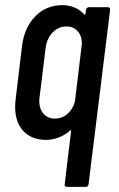

<svg xmlns="http://www.w3.org/2000/svg" viewBox="-20 -537 462 748"><path d="M326 -509H400Q409 -509 409 -499L325 181Q323 191 314 191H240Q236 191 233.5 188Q231 185 232 181L257 -26Q258 -28 256.5 -29Q255 -30 253 -28Q232 -10 207.5 -1Q183 8 160 8Q104 8 71.5 -26Q39 -60 39 -121Q39 -131 41 -151L66 -359Q75 -430 117.5 -473.5Q160 -517 224 -517Q247 -517 269.5 -508Q292 -499 308 -481Q310 -479 311.5 -480Q313 -481 313 -483L315 -499Q316 -503 319 -506Q322 -509 326 -509ZM272 -142 299 -367Q299 -397 282.5 -415.5Q266 -434 239 -434Q208 -434 185.5 -411Q163 -388 158 -352L134 -157Q133 -152 133 -143Q133 -113 149.5 -94Q166 -75 194 -75Q222 -75 243 -93.5Q264 -112 272 -142Z"/></svg>

Font: Barlow Condensed Medium
Style: Italic
Weight: 500
Width: 3
Italic angle: -7°
Designer: Jeremy Tribby
Foundry: Tribby Type
Version: Version 1.408